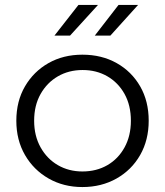

<svg xmlns="http://www.w3.org/2000/svg" viewBox="-20 -751 667 776"><path d="M313 5Q237 5 176.5 -29.5Q116 -64 81 -124.5Q46 -185 46 -263Q46 -342 81 -402Q116 -462 176 -496Q236 -530 313 -530Q391 -530 451.5 -496Q512 -462 546.5 -402Q581 -342 581 -263Q581 -185 546.5 -124.5Q512 -64 451 -29.5Q390 5 313 5ZM313 -58Q370 -58 414 -83.5Q458 -109 483.5 -155.5Q509 -202 509 -263Q509 -325 483.5 -371Q458 -417 414 -442.5Q370 -468 314 -468Q258 -468 214 -442.5Q170 -417 144 -371Q118 -325 118 -263Q118 -202 144 -155.5Q170 -109 214 -83.5Q258 -58 313 -58ZM363 -607 459 -731H538L426 -607ZM200 -607 297 -731H376L263 -607Z"/></svg>

Font: MOST Montserrat
Style: Regular
Weight: 400
Designer: Julieta Ulanovsky
Foundry: Julieta Ulanovsky
Version: Version 8.000;March 11, 2024;FontCreator 15.0.0.2926 64-bit